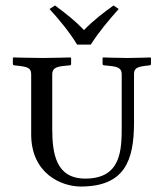

<svg xmlns="http://www.w3.org/2000/svg" viewBox="-20 -672 599 702"><path d="M262 -509H312C341 -555 379 -600 414 -639L395 -652C358 -625 324 -600 287 -562C253 -598 220 -623 181 -652L161 -639C196 -601 233 -556 262 -509ZM275 10C436 10 470 -85 470 -224V-400C470 -420 478 -427 509 -431L526 -433C530 -433 532 -435 532 -438V-460L530 -462C530 -462 475 -460 447 -460C417 -460 357 -462 357 -462L355 -460V-438C355 -435 358 -433 362 -433L382 -431C412 -428 425 -422 425 -400V-211C425 -125 424 -19 292 -19C185 -19 171 -109 171 -202V-400C171 -420 182 -428 214 -431L234 -433C238 -433 240 -435 240 -438V-460L238 -462C238 -462 163 -460 135 -460C104 -460 29 -462 29 -462L27 -460V-438C27 -435 30 -433 33 -433L51 -431C83 -427 94 -422 94 -400V-181C94 -36 206 10 275 10Z"/></svg>

Font: Linux Libertine O C
Style: Regular
Weight: 400
Designer: Philipp H. Poll
Foundry: Philipp H. Poll
Version: Version 4.0.3